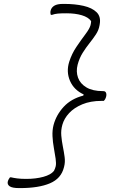

<svg xmlns="http://www.w3.org/2000/svg" viewBox="-20 -790 640 982"><path d="M334 -474Q347 -515 371 -550.5Q395 -586 416.5 -614.5Q438 -643 443 -661Q446 -673 446 -682Q432 -702 398.5 -712Q365 -722 320 -722Q291 -722 275.5 -720.5Q260 -719 246 -714H240Q236 -725 239 -736Q243 -752 258 -761Q273 -770 302 -770H308Q364 -770 407.5 -760Q451 -750 474 -727.5Q497 -705 490 -666L489 -660Q485 -636 470.5 -614Q456 -592 438 -569.5Q420 -547 403 -520Q386 -493 377 -459Q368 -424 379 -393Q390 -362 422 -343Q454 -324 506 -324H508Q520 -324 523 -313.5Q526 -303 521 -290Q520 -286 517.5 -282Q515 -278 511 -274H499Q443 -274 401 -256.5Q359 -239 333.5 -211.5Q308 -184 299 -152Q291 -124 293.5 -96Q296 -68 301.5 -40.5Q307 -13 310.5 13Q314 39 308 62L307 66Q293 123 235.5 147.5Q178 172 83 172H78Q42 172 29 162.5Q16 153 20 138Q22 131 25 126Q28 121 31 117H37Q49 120 68 122.5Q87 125 114 125Q163 125 201.5 114.5Q240 104 256 84Q259 79 261.5 71.5Q264 64 265 60Q268 46 264.5 21.5Q261 -3 255.5 -33Q250 -63 248.5 -93.5Q247 -124 254 -151Q268 -203 306 -244Q344 -285 406 -301L408 -307Q358 -330 338 -376.5Q318 -423 334 -474Z"/></svg>

Font: Recursive Mn Csl St Lt
Style: Italic
Weight: 300
Italic angle: -15°
Monospace: yes
Version: Version 1.079;hotconv 1.0.112;makeotfexe 2.5.65598; ttfautoh